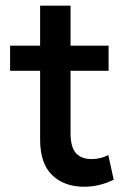

<svg xmlns="http://www.w3.org/2000/svg" viewBox="-20 -660 470 694"><path d="M284.5 15Q212 15 168.5 -27Q125 -69 125 -155.5V-404H16.5V-495H125V-639.5H235V-495H372.5V-404H235V-179.5Q235 -127.5 254.8 -106.2Q274.5 -85 310.5 -85Q328 -85 343.5 -89Q359 -93 371.5 -99.5L391 -10.5Q369.5 0.5 341.8 7.8Q314 15 284.5 15Z"/></svg>

Font: Geologica EX
Style: Regular
Weight: 400
Designer: Sindre Bremnes, Frode Helland
Foundry: Monokrom Skriftforlag AS
Version: Version 1.010;gftools[0.9.28]